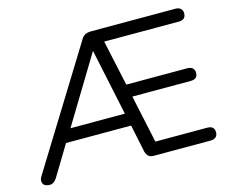

<svg xmlns="http://www.w3.org/2000/svg" viewBox="-100 -846 1190 992"><g transform="rotate(-15 495.5 -349.5)"><path d="M229 -249H520L444.8 -605ZM912.1 -68.8Q950.2 -68.8 950.2 -34.2Q950.2 -18.1 940.2 -9Q930.2 0 912.1 0H606.9Q574.7 0 565.9 -34.2L535.2 -181.2H187L88.9 -19Q72.8 5.9 52.2 5.9Q12.2 5.9 12.2 -24.9Q12.2 -36.1 19 -46.9L412.1 -683.1Q427.2 -705.1 460 -705.1H912.1Q930.2 -705.1 940.2 -696Q950.2 -687 950.2 -670.9Q950.2 -636.2 912.1 -636.2H513.2L565.9 -392.1H892.1Q910.2 -392.1 920.2 -383.1Q930.2 -374 930.2 -357.9Q930.2 -324.2 892.1 -324.2H580.1L634.8 -68.8Z"/></g></svg>

Font: Nunito-Regular
Style: Regular
Weight: 400
Designer: Vernon Adams
Foundry: newtypography
Version: Version 3.000